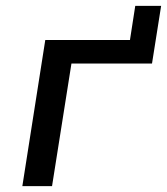

<svg xmlns="http://www.w3.org/2000/svg" viewBox="-20 -633 568 653"><path d="M56 0 134 -497H422L440 -613H528L497 -417H223L157 0Z"/></svg>

Font: Nunito Sans 7pt Medium
Style: Italic
Weight: 500
Italic angle: -9°
Designer: Vernon Adams
Foundry: Vernon Adams
Version: Version 3.101;gftools[0.9.27]